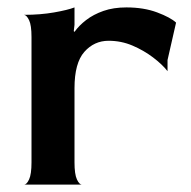

<svg xmlns="http://www.w3.org/2000/svg" viewBox="-20 -498 515 518"><path d="M45 0Q52 0 58.5 -14Q65 -28 65 -60V-398Q65 -430 58.5 -443.5Q52 -457 45 -458Q89 -458 126 -464.5Q163 -471 181 -478V-431L179 -414L181 -412Q193 -429 212.5 -444Q232 -459 259 -468.5Q286 -478 321 -478Q368 -478 404 -464.5Q440 -451 455 -437L432 -336V-306Q418 -324 393 -343Q368 -362 337.5 -375Q307 -388 273 -388Q234 -388 207.5 -358Q181 -328 181 -260V-60Q181 -28 187.5 -14Q194 0 201 0Z"/></svg>

Font: Red Rose Medium
Style: Regular
Weight: 500
Designer: Jaikishan Patel
Version: Version 2.000